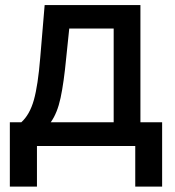

<svg xmlns="http://www.w3.org/2000/svg" viewBox="-20 -565 679 743"><path d="M18.1 157.2V-91.8H62.5Q95.2 -121.6 111.1 -178.2Q127 -234.9 135.7 -341.8L152.8 -545.4H523.4V-91.8H607.4V157.2H503.4V0H123V157.2ZM176.3 -91.8H419.9V-454.6H248L236.3 -341.8Q227.1 -245.1 214.4 -186Q201.7 -127 176.3 -91.8Z"/></svg>

Font: Interop Med
Style: Regular
Weight: 500
Designer: Rasmus Andersson, Google, Jang Haemin
Foundry: jhaemin
Version: Version 1.007